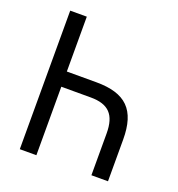

<svg xmlns="http://www.w3.org/2000/svg" viewBox="-126 -798 839 903"><g transform="rotate(20 293.0 -346.5)"><path d="M430.7 0H513.7V-209C513.7 -356.4 450.7 -418.9 302.7 -418.9H155.3V-693.4H72.3V0H155.3V-342.8H302.7C392.1 -342.8 430.7 -302.7 430.7 -209Z"/></g></svg>

Font: Cascadia Mono PL SemiLight
Style: Regular
Weight: 350
Monospace: yes
Designer: Aaron Bell
Foundry: Saja Typeworks
Version: Version 2404.023